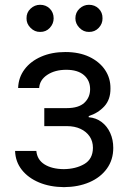

<svg xmlns="http://www.w3.org/2000/svg" viewBox="-20 -770 534 802"><path d="M43 -139.6H131.8Q135.3 -102.5 166 -83.3Q196.8 -64 246.1 -63.5Q296.4 -64 332 -84.7Q367.7 -105.5 368.2 -152.3Q368.2 -179.7 354.5 -200Q340.8 -220.2 316.4 -231.7Q292 -243.2 258.8 -243.2H165V-318.4H258.8Q308.6 -318.4 332.5 -340.8Q356.4 -363.3 356.4 -397.5Q356.4 -434.1 330.6 -456.3Q304.7 -478.5 256.8 -478.5Q209.5 -478.5 177.5 -457.3Q145.5 -436 143.6 -402.3H55.7Q57.1 -446.3 82.5 -480.2Q107.9 -514.2 152.1 -533.4Q196.3 -552.7 252.9 -552.7Q310.5 -552.7 352.8 -532.7Q395 -512.7 418.5 -478.3Q441.9 -443.8 441.4 -400.4Q441.9 -354.5 415.8 -325.9Q389.6 -297.4 350.6 -285.2V-280.3Q381.3 -277.8 404.5 -260.3Q427.7 -242.7 440.4 -214.6Q453.1 -186.5 453.1 -152.3Q453.1 -102.5 426.5 -65.7Q399.9 -28.8 353.5 -8.8Q307.1 11.2 247.1 11.7Q189 11.2 143.3 -7.8Q97.7 -26.9 71 -60.8Q44.4 -94.7 43 -139.6ZM147.5 -636.7Q125 -636.2 107.7 -653.6Q90.3 -670.9 90.8 -693.4Q90.3 -717.8 107.7 -733.9Q125 -750 147.5 -750Q171.9 -750 188 -733.9Q204.1 -717.8 204.1 -693.4Q204.1 -670.9 188 -653.6Q171.9 -636.2 147.5 -636.7ZM351.6 -636.7Q329.1 -636.2 312 -653.6Q294.9 -670.9 294.9 -693.4Q294.9 -717.8 312 -733.9Q329.1 -750 351.6 -750Q376 -750 392.3 -733.9Q408.7 -717.8 408.2 -693.4Q408.7 -670.9 392.3 -653.6Q376 -636.2 351.6 -636.7Z"/></svg>

Font: Inter V
Style: 
Weight: 400
Designer: Rasmus Andersson
Foundry: rsms
Version: Version 4.000;git-a3f224843